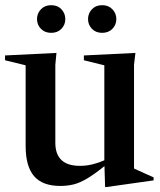

<svg xmlns="http://www.w3.org/2000/svg" viewBox="-22 -726 635 760"><path d="M197 -161Q197 -69.5 294.5 -69.5Q320.5 -69.5 345.2 -75.8Q370 -82 391 -91.5V-467.5L310 -487.5V-506.5L514 -516.5L508.5 -469.5V-59Q514.5 -56 529 -49.5Q543.5 -43 559.5 -35.8Q575.5 -28.5 586 -24V-12L398.5 14.5H394L391.5 -68.5Q350.5 -35.5 322 -18.8Q293.5 -2 269.2 4Q245 10 216.5 10Q146 10 112.8 -28.8Q79.5 -67.5 79.5 -148.5V-467.5L-2 -487.5V-506.5L201.5 -516.5L197 -469.5ZM180.5 -596Q155.5 -596 140 -612Q124.5 -628 124.5 -650.5Q124.5 -673 140 -689.2Q155.5 -705.5 180.5 -705.5Q206 -705.5 221.2 -689.2Q236.5 -673 236.5 -650.5Q236.5 -628 221.2 -612Q206 -596 180.5 -596ZM382.5 -596Q357 -596 341.8 -612Q326.5 -628 326.5 -650.5Q326.5 -673 341.8 -689.2Q357 -705.5 382.5 -705.5Q407.5 -705.5 423 -689.2Q438.5 -673 438.5 -650.5Q438.5 -628 423 -612Q407.5 -596 382.5 -596Z"/></svg>

Font: Newsreader Display Medium
Style: Regular
Weight: 500
Designer: Hugues Gentile
Foundry: Production Type
Version: Version 1.001